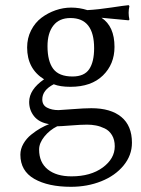

<svg xmlns="http://www.w3.org/2000/svg" viewBox="-20 -469 539 736"><path d="M129.9 104Q129.9 153.8 163.1 180.4Q196.3 207 253.9 207Q327.6 207 373.8 173.1Q419.9 139.2 419.9 91.8Q419.9 66.9 409.4 49.3Q398.9 31.7 381.6 23.4Q364.3 15.1 347.9 12Q331.5 8.8 314 8.8Q290 8.8 251 12Q211.9 15.1 199.2 15.1Q170.4 29.3 150.1 54.4Q129.9 79.6 129.9 104ZM252.9 -439.9Q284.7 -439.9 314.9 -430.2Q357.4 -432.6 407 -440.2Q456.5 -447.8 473.1 -449.2L476.1 -445.8Q473.1 -432.6 473.1 -419.9Q473.1 -407.2 476.1 -394L473.1 -391.1Q374 -400.4 369.1 -400.9Q418.9 -368.2 418.9 -289.1Q418.9 -223.1 374.5 -179.7Q330.1 -136.2 250 -136.2Q210.4 -136.2 186 -146Q142.1 -123.5 142.1 -87.9Q142.1 -65.9 160.4 -56.4Q178.7 -46.9 204.1 -46.9Q210 -46.9 256.6 -50.5Q303.2 -54.2 330.1 -54.2Q404.8 -54.2 445.3 -20.5Q485.8 13.2 485.8 78.1Q485.8 126.5 453.6 165.5Q421.4 204.6 368.2 225.8Q314.9 247.1 252 247.1Q164.6 247.1 111.3 216.6Q58.1 186 58.1 124Q58.1 102.1 69.8 81.8Q81.5 61.5 99.9 46.9Q118.2 32.2 135 22.7Q151.9 13.2 168 6.8Q129.9 0.5 110.8 -23.2Q91.8 -46.9 91.8 -78.1Q91.8 -125.5 148.9 -165Q84 -205.1 84 -287.1Q84 -322.8 99.1 -352.5Q114.3 -382.3 138.9 -400.9Q163.6 -419.4 193.1 -429.7Q222.7 -439.9 252.9 -439.9ZM250 -399.9Q207 -399.9 184.6 -371.1Q162.1 -342.3 162.1 -292Q162.1 -234.4 184.1 -205.1Q206.1 -175.8 257.8 -175.8Q303.2 -175.8 322 -203.9Q340.8 -231.9 340.8 -284.2Q340.8 -399.9 250 -399.9Z"/></svg>

Font: Linear Smooth
Style: Regular
Weight: 400
Designer: Philipp H. Poll, Flanker
Foundry: Philipp H. Poll, reworked by Flanker
Version: Version 1.061 | FøM Fix